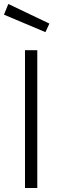

<svg xmlns="http://www.w3.org/2000/svg" viewBox="-39 -948 295 968"><path d="M87 0V-695H149V0ZM3 -928 210 -829 190 -786 -19 -874Z"/></svg>

Font: Titillium Web Light
Style: Regular
Weight: 300
Version: Version 1.002;PS 57.000;hotconv 1.0.70;makeotf.lib2.5.55311